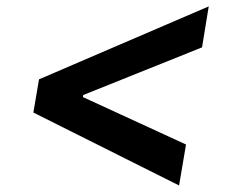

<svg xmlns="http://www.w3.org/2000/svg" viewBox="-20 -584 703 591"><path d="M82.7 -237.6 100.1 -339.8 622.5 -564.3 601.9 -438.2 236.2 -291.5 235.1 -285.2 552.6 -139.2 531.2 -13.1Z"/></svg>

Font: Inter UI Semi Bold
Style: Italic
Weight: 600
Italic angle: -9.39999°
Designer: Rasmus Andersson
Foundry: rsms
Version: 3.2;8d6f07862